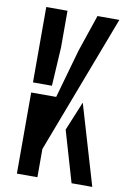

<svg xmlns="http://www.w3.org/2000/svg" viewBox="-89 -854 605 908"><g transform="rotate(10 213.0 -400.0)"><path d="M58 0V-389.5H178L244 -623L304 -800H409L156.5 -135.5V0ZM320.5 0 249 -245 306.5 -384.5 420 0ZM58 -438V-800H160V-623.5L149 -438Z"/></g></svg>

Font: Big Shoulders Stencil Text Thin SemiBold
Style: Regular
Weight: 600
Version: Version 2.001